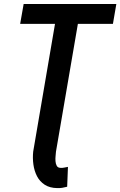

<svg xmlns="http://www.w3.org/2000/svg" viewBox="-20 -731 603 963"><path d="M563.5 -710.9 546.4 -611.3H81.1L98.6 -710.9ZM316.9 205.6Q304.7 209 292.5 210.9Q280.3 212.9 267.1 212.4Q229.5 211.9 204.3 195.6Q179.2 179.2 165.5 152.6Q151.9 126 147.5 94Q143.1 62 146.5 29.3L272.9 -710.9H387.7L260.7 29.8Q260.3 38.1 258.8 51Q257.3 64 258.3 77.4Q259.3 90.8 264.6 100.6Q270 110.4 282.7 110.8Q292 111.8 302 109.6Q312 107.4 320.8 106Z"/></svg>

Font: Roboto Condensed Medium
Style: Italic
Weight: 500
Italic angle: -12°
Designer: Christian Robertson
Foundry: Google
Version: Version 3.0; 2020